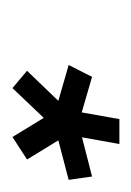

<svg xmlns="http://www.w3.org/2000/svg" viewBox="30 -756 216 316"><g transform="rotate(90 138.0 -598.0)"><path d="M125 -510.5 96.5 -534.5 146 -586 87 -603 106.5 -641.5 165 -624.5 176 -686.5H217L206 -625L270.5 -641.5L276 -603L211 -586L242.5 -534.5L205.5 -510.5L174 -562Z"/></g></svg>

Font: Anybody UltraExpanded Regular
Style: Italic
Weight: 400
Width: 9
Italic angle: -10°
Designer: Tyler Finck
Foundry: Etcetera Type Company
Version: Version 1.010; ttfautohint (v1.8.3) -l 8 -r 50 -G 200 -x 14 